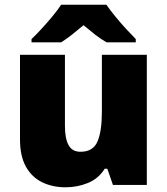

<svg xmlns="http://www.w3.org/2000/svg" viewBox="-20 -786 710 816"><path d="M604 -553V0H460L436 -69H425Q399 -27 354 -8.5Q309 10 258 10Q204 10 160 -11Q116 -32 90.5 -77Q65 -122 65 -193V-553H256V-251Q256 -197 271.5 -169Q287 -141 322 -141Q376 -141 394.5 -185Q413 -229 413 -311V-553ZM432 -766Q448 -743 470.5 -715.5Q493 -688 516.5 -662.5Q540 -637 557 -620V-606H433Q407 -621 384 -639Q361 -657 335 -679Q309 -657 287.5 -640Q266 -623 240 -606H114V-620Q133 -638 156.5 -663.5Q180 -689 202.5 -716Q225 -743 240 -766Z"/></svg>

Font: Noto Kufi Arabic Black
Style: Regular
Weight: 900
Designer: Monotype Design Team, David Williams, Khaled Hosny
Foundry: Google LLC
Version: Version 2.109; ttfautohint (v1.8.4.7-5d5b)